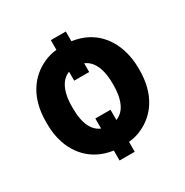

<svg xmlns="http://www.w3.org/2000/svg" viewBox="-152 -713 868 899"><g transform="rotate(-30 282.0 -263.5)"><path d="M324 -369V-588H243V-369ZM322 61V-166H240V61ZM32 -269V-259C32 -220 37 -185 48 -152C80 -58 158 10 283 10C323 10 359 4 390 -10C478 -49 533 -134 533 -259V-269C533 -308 527 -343 516 -376C484 -470 407 -538 282 -538C242 -538 207 -532 176 -518C88 -479 32 -394 32 -269ZM392 -269V-259C392 -176 365 -104 283 -104C199 -104 173 -175 173 -259V-269C173 -351 200 -424 282 -424C364 -424 392 -352 392 -269Z"/></g></svg>

Font: Asimov
Style: Regular
Weight: 500
Designer: Google
Version: Version 2.000980; 2014